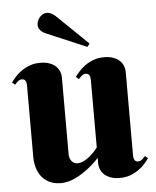

<svg xmlns="http://www.w3.org/2000/svg" viewBox="-52 -759 659 812"><g transform="rotate(-5 277.5 -353.5)"><path d="M487.8 -85Q487.8 -80.6 488.3 -75.4Q488.8 -70.3 490.7 -65.7Q492.7 -61 496.6 -58.1Q500.5 -55.2 507.8 -55.2Q517.1 -55.2 524.4 -61.8Q531.7 -68.4 538.1 -75.2L549.8 -64.9Q542.5 -54.7 531.5 -42.2Q520.5 -29.8 504.9 -18.6Q489.3 -7.3 469.2 0.2Q449.2 7.8 423.8 7.8Q402.3 7.8 386.5 2.2Q370.6 -3.4 359.6 -12.9Q348.6 -22.5 343.3 -35.4Q337.9 -48.3 337.9 -63V-85Q313.5 -58.6 286.6 -38.6Q274.9 -29.8 261.7 -21.5Q248.5 -13.2 234.4 -6.6Q220.2 0 205.1 3.9Q189.9 7.8 174.8 7.8Q145.5 7.8 124.8 -2.7Q104 -13.2 91.3 -30.3Q78.6 -47.4 72.8 -68.8Q66.9 -90.3 66.9 -111.8V-414.1Q66.9 -418.5 66.4 -423.6Q65.9 -428.7 64 -433.3Q62 -438 58.1 -440.9Q54.2 -443.8 46.9 -443.8Q38.1 -443.8 30.5 -437.3Q22.9 -430.7 17.1 -423.8L4.9 -434.1Q12.2 -444.3 23.2 -456.8Q34.2 -469.2 49.8 -480.5Q65.4 -491.7 85.7 -499.3Q106 -506.8 130.9 -506.8Q152.3 -506.8 168.5 -501.2Q184.6 -495.6 195.3 -486.1Q206.1 -476.6 211.4 -463.6Q216.8 -450.7 216.8 -436V-109.9Q216.8 -103 219 -95.9Q221.2 -88.9 225.3 -83Q229.5 -77.1 235.8 -73.5Q242.2 -69.8 251 -69.8Q265.1 -69.8 279.3 -77.1Q293.5 -84.5 305.2 -94.5Q316.9 -104.5 325.4 -114.3Q334 -124 337.9 -128.9V-414.1Q337.9 -418.5 337.4 -423.6Q336.9 -428.7 335 -433.3Q333 -438 329.1 -440.9Q325.2 -443.8 317.9 -443.8Q309.1 -443.8 301.5 -437.3Q293.9 -430.7 288.1 -423.8L275.9 -434.1Q283.2 -444.3 294.2 -456.8Q305.2 -469.2 320.8 -480.5Q336.4 -491.7 356.7 -499.3Q377 -506.8 401.9 -506.8Q423.3 -506.8 439.5 -501.2Q455.6 -495.6 466.3 -486.1Q477.1 -476.6 482.4 -463.6Q487.8 -450.7 487.8 -436ZM335.9 -556.2 162.6 -629.9Q150.9 -635.3 142.3 -644.8Q133.8 -654.3 133.8 -667Q133.8 -675.8 137.2 -684.3Q140.6 -692.9 146.5 -699.7Q152.3 -706.5 160.2 -710.7Q168 -714.8 176.8 -714.8Q186 -714.8 195.3 -710.2Q204.6 -705.6 212.9 -698.2L345.7 -569.8Z"/></g></svg>

Font: Berkshire Swash
Style: Regular
Weight: 700
Designer: Astigmatic (AOETI)
Foundry: Astigmatic (AOETI)
Version: Version 1.000